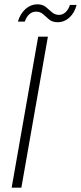

<svg xmlns="http://www.w3.org/2000/svg" viewBox="-20 -870 375 890"><path d="M34 0 157 -700H202L79 0ZM63 -770Q74 -807 98.5 -828.5Q123 -850 153 -850Q177 -850 192 -838Q207 -826 220.5 -813.5Q234 -801 254 -801Q270 -801 283.5 -813Q297 -825 304 -847H335Q326 -811 302 -789Q278 -767 247 -767Q223 -767 208 -779.5Q193 -792 180 -804Q167 -816 147 -816Q130 -816 116.5 -804.5Q103 -793 95 -770Z"/></svg>

Font: DM Sans 24pt ExtraLight
Style: Italic
Weight: 250
Italic angle: -10°
Designer: Colophon Foundry, Jonny Pinhorn
Foundry: Colophon Foundry
Version: Version 4.004;gftools[0.9.30]